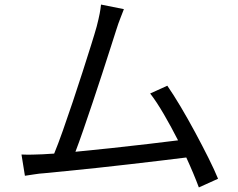

<svg xmlns="http://www.w3.org/2000/svg" viewBox="-20 -786 1040 840"><path d="M522 -746Q515 -727 506.5 -706Q498 -685 488 -653Q479 -625 463 -575Q447 -525 427 -463.5Q407 -402 385.5 -338Q364 -274 344.5 -217.5Q325 -161 310 -122Q384 -129 467 -138Q550 -147 627 -156Q704 -165 759 -172Q729 -231 697 -286Q665 -341 637 -377L712 -411Q739 -372 770.5 -319Q802 -266 833.5 -207.5Q865 -149 891.5 -96Q918 -43 934 -4L850 34Q840 7 826 -26.5Q812 -60 795 -97Q749 -91 684.5 -83.5Q620 -76 548 -67.5Q476 -59 405 -51.5Q334 -44 273 -38Q212 -32 172 -28Q153 -27 132 -23.5Q111 -20 89 -17L74 -110Q97 -109 121 -109.5Q145 -110 167 -111Q178 -112 191 -112.5Q204 -113 217 -114Q234 -155 255 -214.5Q276 -274 298.5 -341Q321 -408 341.5 -472Q362 -536 378.5 -588.5Q395 -641 403 -670Q412 -705 416 -726Q420 -747 422 -766Z"/></svg>

Font: Source Han Sans SC
Style: Regular
Weight: 400
Designer: Ryoko NISHIZUKA 西塚涼子 (kana, bopomofo & ideographs); Paul D. Hunt (Latin, Greek & Cyrillic); Sandoll Communications 산돌커뮤니
Foundry: Adobe
Version: Version 2.002;hotconv 1.0.116;makeotfexe 2.5.65601; ttfautoh